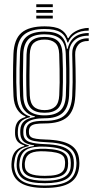

<svg xmlns="http://www.w3.org/2000/svg" viewBox="-20 -734 448 922"><path d="M195.2 168.5Q117.5 168.5 78.6 144Q39.8 119.5 35.2 68.2Q34.8 61.2 35 53.9Q35.2 46.5 36.2 39.2Q39 10 53.8 -7.4Q68.5 -24.8 96.8 -32.5V-36Q75.5 -42.2 65 -54.1Q54.5 -66 52.5 -87.2Q52.2 -92.2 52.2 -98.5Q52.2 -104.8 52.5 -110Q54 -133.8 64.8 -149.1Q75.5 -164.5 102.2 -172V-175.5Q79 -183.5 63 -208Q47 -232.5 44.8 -272Q43.5 -295.8 43 -320.1Q42.5 -344.5 42.5 -369.5Q42.5 -394.5 43 -420.9Q43.5 -447.2 44.5 -474.8Q47.5 -545.8 83.2 -576.6Q119 -607.5 194.2 -607.5Q244.8 -607.5 270.2 -593.1Q295.8 -578.8 305.5 -550.8H308.8Q318.2 -568 335.1 -579Q352 -590 371.1 -595.1Q390.2 -600.2 406 -600V-587Q366 -587.2 341.1 -571.1Q316.2 -555 307.5 -530.2H303.8Q295.5 -563 270.5 -578.9Q245.5 -594.8 194.2 -594.8Q127.8 -594.8 95.2 -567.1Q62.8 -539.5 60.5 -475.2Q59 -437.2 58.4 -403.9Q57.8 -370.5 58.2 -338.9Q58.8 -307.2 60.5 -273.5Q62.8 -229.8 79.9 -206Q97 -182.2 125 -175V-171.5Q93.2 -164 80.4 -149.8Q67.5 -135.5 66 -110Q65.5 -104.2 65.5 -98.6Q65.5 -93 66 -87Q67.8 -66 78.8 -55Q89.8 -44 118.5 -36V-32.5Q84 -25.2 68.6 -8.6Q53.2 8 49.8 39.2Q48.5 47.2 47.9 53Q47.2 58.8 48.2 68Q52.8 113.8 86.6 135.4Q120.5 157 195.2 157Q272 157 307 135Q342 113 346.5 64Q347.5 55 347.4 48.4Q347.2 41.8 346 33Q341.2 -9.8 306.8 -29.5Q272.2 -49.2 197.8 -51.5Q165.5 -52.8 146.1 -56.5Q126.8 -60.2 117.5 -67.8Q108.2 -75.2 106 -87Q105 -91.2 104.8 -98.9Q104.5 -106.5 104.8 -110.2Q108.5 -135.8 128.4 -144.9Q148.2 -154 194.5 -153.8Q264.5 -153.2 294.1 -183.8Q323.8 -214.2 326.8 -273.8Q328.5 -310.2 328.8 -339.2Q329 -368.2 328.4 -399.6Q327.8 -431 326.8 -474.2Q325.8 -508.2 346.1 -529.6Q366.5 -551 406 -550V-537.2Q371.5 -537.8 355.9 -519Q340.2 -500.2 341 -471.5Q342 -436.2 342.8 -405.2Q343.5 -374.2 343.5 -342.5Q343.5 -310.8 341.5 -273.2Q338 -202.8 303.2 -172Q268.5 -141.2 194.2 -141.2Q168.2 -141.2 152.2 -138.5Q136.2 -135.8 128.4 -128.6Q120.5 -121.5 119 -108Q118.8 -106.8 118.8 -100.5Q118.8 -94.2 119.5 -91.2Q121.5 -81.2 129.4 -75.6Q137.2 -70 153.8 -67.5Q170.2 -65 198 -64Q279 -61.8 317.6 -38.6Q356.2 -15.5 360.2 33.5Q361 41.8 361.1 49.1Q361.2 56.5 360.5 64Q356.2 118 317 143.2Q277.8 168.5 195.2 168.5ZM195.2 133.8Q240 133.8 266.8 125.6Q293.5 117.5 305.9 102.2Q318.2 87 319.5 65.5Q320.2 55.2 320.1 48.6Q320 42 319 33Q317 13.8 304.5 0.5Q292 -12.8 266 -20.2Q240 -27.8 197.2 -29.8Q136.8 -32.5 108.5 -16.1Q80.2 0.2 74.5 39.8Q73.5 46.8 73 53.4Q72.5 60 73.5 69Q77.2 103.8 106.2 118.8Q135.2 133.8 195.2 133.8ZM195.2 122.5Q139.8 122.5 114.4 109.8Q89 97 86 68.2Q85.2 61.2 85.6 54.5Q86 47.8 87.2 39Q92.2 2.8 118.9 -9.2Q145.5 -21.2 199 -19.5Q234.2 -18.2 257.2 -12.4Q280.2 -6.5 292.1 4.8Q304 16 306 33.2Q307.2 44 307.1 50.2Q307 56.5 306.2 64.2Q303.2 95.2 277.4 108.9Q251.5 122.5 195.2 122.5ZM195.2 110.5Q227.5 110.5 247.9 106Q268.2 101.5 278.9 91.1Q289.5 80.8 291.5 64Q292.5 56.2 292.6 48.8Q292.8 41.2 291 33.2Q289.5 20.2 279.6 11.9Q269.8 3.5 249.8 -1.1Q229.8 -5.8 197.5 -7.2Q148.8 -9.8 126.6 1.9Q104.5 13.5 100.8 39Q99 46 98.9 54Q98.8 62 99.8 68.2Q102.5 89.8 124.6 100.1Q146.8 110.5 195.2 110.5ZM195.2 145.8Q126.5 145.8 95.4 127.6Q64.2 109.5 60.2 68Q59.8 59.8 60 53.5Q60.2 47.2 61.2 39Q64.5 6.5 83.5 -10.4Q102.5 -27.2 143.5 -32.8V-36.2Q111.2 -40.5 96 -52.2Q80.8 -64 78 -87Q77.2 -93 77.2 -98.9Q77.2 -104.8 77.5 -110.2Q79 -137.5 96.2 -152.1Q113.5 -166.8 147.5 -172V-175Q115 -182 96.6 -205.6Q78.2 -229.2 76 -274.5Q74.5 -304 74.1 -335.8Q73.8 -367.5 74.2 -402Q74.8 -436.5 76 -474.2Q78.2 -532.8 107.2 -557.5Q136.2 -582.2 194.2 -582.2Q246 -582.2 270.8 -562.9Q295.5 -543.5 301.2 -499.8H304.8Q310.8 -524.5 323.4 -541.1Q336 -557.8 356.4 -566.5Q376.8 -575.2 406 -575.5V-562.5Q360.5 -563.2 335.5 -538.5Q310.5 -513.8 312 -475.5Q313 -439.5 313.4 -405.1Q313.8 -370.8 313.4 -338.2Q313 -305.8 311.8 -275Q308.8 -217.5 280.6 -191.6Q252.5 -165.8 194 -166Q165.5 -166.2 143.2 -161.1Q121 -156 107.9 -144.4Q94.8 -132.8 92.5 -112.5Q91.8 -106.2 91.9 -98.9Q92 -91.5 92.5 -87.5Q96 -61.2 121.6 -52.4Q147.2 -43.5 197.5 -41.8Q241 -40.5 270.4 -32.4Q299.8 -24.2 315.4 -8.2Q331 7.8 333.8 32.8Q334.5 40 334.8 47.9Q335 55.8 334.2 64Q330.5 109.2 295.9 127.5Q261.2 145.8 195.2 145.8ZM194.2 -180Q243.8 -180 268.8 -202.2Q293.8 -224.5 296.2 -274.8Q297.8 -307.8 298 -339.4Q298.2 -371 297.8 -404.2Q297.2 -437.5 295.8 -475.2Q294 -526.8 268.6 -548Q243.2 -569.2 194.2 -569.2Q140 -569.2 116.8 -545.8Q93.5 -522.2 91.8 -473.8Q90.2 -416.5 90.1 -371.4Q90 -326.2 91.8 -273Q93.8 -224.5 119.1 -202.2Q144.5 -180 194.2 -180ZM194.2 -192.5Q150.2 -192.5 129.6 -212.8Q109 -233 107.5 -275.2Q105.8 -323 105.9 -370.5Q106 -418 107.5 -473Q109 -517.8 130 -537.2Q151 -556.8 194.2 -556.8Q236.5 -556.8 257.5 -537.6Q278.5 -518.5 280 -475.2Q281.5 -437 282 -403.5Q282.5 -370 282.1 -338.8Q281.8 -307.5 280.2 -275.8Q278.2 -232 257.1 -212.2Q236 -192.5 194.2 -192.5ZM194.2 -205.2Q227.2 -205.2 245 -222Q262.8 -238.8 264.5 -276.8Q266 -306.2 266.4 -337.2Q266.8 -368.2 266.1 -402.4Q265.5 -436.5 264.2 -474.8Q262.8 -512.8 244.6 -528.4Q226.5 -544 194.2 -544Q160.2 -544 142.2 -527.9Q124.2 -511.8 123 -472.5Q121.8 -421.5 121.5 -373.4Q121.2 -325.2 123 -275.8Q124.8 -238.8 142.2 -222Q159.8 -205.2 194.2 -205.2ZM154.2 -699.8V-713.5H233.5V-699.8ZM154.2 -645V-658.8H233.5V-645ZM154.2 -672.5V-686H233.5V-672.5Z"/></svg>

Font: Big Shoulders Inline Text Thin
Style: Regular
Weight: 400
Version: Version 2.002